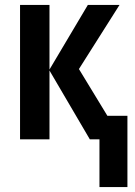

<svg xmlns="http://www.w3.org/2000/svg" viewBox="-20 -563 545 776"><path d="M382 193V0H343L180 -278V0H61V-543H180V-282L335 -543H463L299 -284L414 -95H495V193Z"/></svg>

Font: Avrile Sans Condensed SemiBold
Style: Regular
Weight: 600
Width: 3
Designer: Monotype Design Team
Foundry: Monotype Imaging Inc.
Version: Version 2.001;September 10, 2019;FontCreator 11.5.0.2425 64-